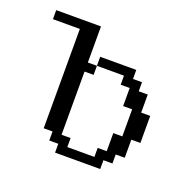

<svg xmlns="http://www.w3.org/2000/svg" viewBox="-147 -415 488 488"><g transform="rotate(20 97.5 -170.5)"><path d="M48.3 0V-23.9H23.9V-48.3H0V-316.9H-72.8V-341.3H48.3V-243.7H72.8V-219.2H48.3V-48.3H72.8V-23.9H146V-48.3H170.4V-97.2H194.8V-170.4H170.4V-219.2H146V-243.7H72.8V-268.1H170.4V-243.7H194.8V-219.2H219.2V-170.4H243.7V-97.2H219.2V-48.3H194.8V-23.9H170.4V0Z"/></g></svg>

Font: FS Mondwest Regular
Style: Regular
Weight: 400
Designer: NZWStudios2024
Foundry: https://fontstruct.com
Version: Version 1.0